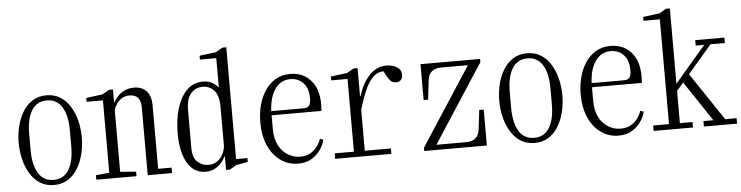

<svg xmlns="http://www.w3.org/2000/svg" viewBox="-46 -967 4606 1194"><g transform="rotate(-5 2257.0 -370.0)"><path d="M250 10Q200 10 163 -13.5Q126 -37 101.5 -77.5Q77 -118 65 -168Q53 -218 53 -270Q53 -323 65 -372.5Q77 -422 101.5 -462.5Q126 -503 163 -526.5Q200 -550 250 -550Q300 -550 337 -526.5Q374 -503 398.5 -462.5Q423 -422 435 -372.5Q447 -323 447 -270Q447 -218 435 -168Q423 -118 398.5 -77.5Q374 -37 337 -13.5Q300 10 250 10ZM250 -22Q313 -22 345 -74.5Q377 -127 377 -220V-320Q377 -413 345 -465.5Q313 -518 250 -518Q187 -518 155 -465.5Q123 -413 123 -320V-220Q123 -127 155 -74.5Q187 -22 250 -22Z M514 0V-28L598 -36V-488H496V-512L598 -525L642 -550H666V-469H669Q677 -487 694 -505.5Q711 -524 737 -537Q763 -550 797 -550Q846 -550 874.5 -519.5Q903 -489 903 -430V-34H987V0H835V-424Q835 -504 765 -504Q737 -504 716.5 -491Q696 -478 683.5 -458.5Q671 -439 666 -421V-36L765 -28V0Z M1197 10Q1145 10 1110.5 -23Q1076 -56 1059.5 -113Q1043 -170 1043 -241Q1043 -327 1064 -397Q1085 -467 1126 -508.5Q1167 -550 1228 -550Q1263 -550 1286.5 -535.5Q1310 -521 1323 -504V-688H1221V-712L1323 -725L1367 -750H1391V-52H1462V-28L1391 -15L1347 10H1323V-75H1320Q1313 -57 1296 -37Q1279 -17 1254 -3.5Q1229 10 1197 10ZM1218 -31Q1252 -31 1274.5 -48.5Q1297 -66 1309 -91Q1321 -116 1323 -139V-381Q1323 -456 1294 -487Q1265 -518 1223 -518Q1176 -518 1148 -483.5Q1120 -449 1120 -381V-144Q1120 -83 1150 -57Q1180 -31 1218 -31Z M1774 10Q1713 10 1664.5 -24.5Q1616 -59 1588.5 -121Q1561 -183 1561 -265Q1561 -319 1573.5 -369.5Q1586 -420 1612.5 -461Q1639 -502 1678.5 -526Q1718 -550 1772 -550Q1851 -550 1899.5 -496Q1948 -442 1948 -345Q1948 -332 1947.5 -321Q1947 -310 1946 -304H1635V-220Q1635 -157 1657 -115.5Q1679 -74 1715 -53Q1751 -32 1791 -32Q1829 -32 1855.5 -48Q1882 -64 1898.5 -87.5Q1915 -111 1921 -132L1942 -125Q1936 -96 1915 -64.5Q1894 -33 1859 -11.5Q1824 10 1774 10ZM1770 -518Q1728 -518 1698.5 -493.5Q1669 -469 1653 -426.5Q1637 -384 1635 -330H1835Q1846 -330 1856.5 -332.5Q1867 -335 1874.5 -347.5Q1882 -360 1882 -390Q1882 -452 1850 -485Q1818 -518 1770 -518Z M2356 -34V0H2005V-34H2125V-488H2023V-512L2125 -525L2169 -550H2193V-374H2196L2201 -389Q2224 -458 2268 -504Q2312 -550 2373 -550Q2411 -550 2438 -533Q2465 -516 2465 -484Q2465 -465 2455 -453Q2445 -441 2424 -441Q2399 -441 2387 -457Q2375 -473 2367 -487L2352 -516Q2316 -516 2289 -490.5Q2262 -465 2242 -423.5Q2222 -382 2207 -334L2193 -289V-34Z M2561 0V-20L2878 -508H2710Q2636 -508 2627 -436L2613 -316H2585V-540H2957V-520L2640 -32H2827Q2901 -32 2910 -104L2924 -224H2952V0Z M3250 10Q3200 10 3163 -13.5Q3126 -37 3101.5 -77.5Q3077 -118 3065 -168Q3053 -218 3053 -270Q3053 -323 3065 -372.5Q3077 -422 3101.5 -462.5Q3126 -503 3163 -526.5Q3200 -550 3250 -550Q3300 -550 3337 -526.5Q3374 -503 3398.5 -462.5Q3423 -422 3435 -372.5Q3447 -323 3447 -270Q3447 -218 3435 -168Q3423 -118 3398.5 -77.5Q3374 -37 3337 -13.5Q3300 10 3250 10ZM3250 -22Q3313 -22 3345 -74.5Q3377 -127 3377 -220V-320Q3377 -413 3345 -465.5Q3313 -518 3250 -518Q3187 -518 3155 -465.5Q3123 -413 3123 -320V-220Q3123 -127 3155 -74.5Q3187 -22 3250 -22Z M3774 10Q3713 10 3664.5 -24.5Q3616 -59 3588.5 -121Q3561 -183 3561 -265Q3561 -319 3573.5 -369.5Q3586 -420 3612.5 -461Q3639 -502 3678.5 -526Q3718 -550 3772 -550Q3851 -550 3899.5 -496Q3948 -442 3948 -345Q3948 -332 3947.5 -321Q3947 -310 3946 -304H3635V-220Q3635 -157 3657 -115.5Q3679 -74 3715 -53Q3751 -32 3791 -32Q3829 -32 3855.5 -48Q3882 -64 3898.5 -87.5Q3915 -111 3921 -132L3942 -125Q3936 -96 3915 -64.5Q3894 -33 3859 -11.5Q3824 10 3774 10ZM3770 -518Q3728 -518 3698.5 -493.5Q3669 -469 3653 -426.5Q3637 -384 3635 -330H3835Q3846 -330 3856.5 -332.5Q3867 -335 3874.5 -347.5Q3882 -360 3882 -390Q3882 -452 3850 -485Q3818 -518 3770 -518Z M3993 0V-34H4092V-688H3990V-712L4092 -725L4136 -750H4160V-280L4353 -506H4300V-540H4482V-506H4392L4243 -332L4443 -34H4514V0H4307V-34H4369L4202 -284L4204 -286L4160 -235V-34H4239V0Z"/></g></svg>

Font: Xanh Mono
Style: Regular
Weight: 400
Monospace: yes
Designer: Lam Bao, Duy Dao
Foundry: Yellow Type Foundry
Version: Version 3.101; ttfautohint (v1.8.3)